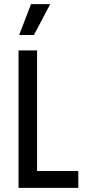

<svg xmlns="http://www.w3.org/2000/svg" viewBox="-20 -902 406 922"><path d="M69 0V-660H158V-81H356V0ZM143 -734H72L129 -882H221Z"/></svg>

Font: Bricolage Grotesque 10pt Condensed
Style: Regular
Weight: 400
Width: 3
Designer: Mathieu Triay
Foundry: Atelier Triay
Version: Version 1.000; ttfautohint (v1.8.4.7-5d5b);gftools[0.9.29]